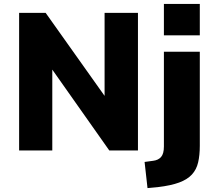

<svg xmlns="http://www.w3.org/2000/svg" viewBox="-20 -771 1096 984"><path d="M78 0V-705H214L525 -267H516V-705H687V0H540L239 -427H248V0ZM820 -590V-751H1004V-590ZM736 193 721 59 765 53Q791 50 805.5 33.5Q820 17 820 -20V-506H1004V-24Q1004 24 995.5 61Q987 98 963.5 123.5Q940 149 898 164.5Q856 180 789 188Z"/></svg>

Font: Nunito Sans 7pt SemiCondensed Black
Style: Regular
Weight: 900
Width: 4
Designer: Vernon Adams
Foundry: Vernon Adams
Version: Version 3.101;gftools[0.9.27]